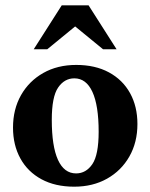

<svg xmlns="http://www.w3.org/2000/svg" viewBox="-20 -690 566 723"><path d="M259.5 13Q188 13 136.2 -15Q84.5 -43 56.8 -93.2Q29 -143.5 29 -209.5Q29 -278.5 59.2 -331.8Q89.5 -385 143 -415.2Q196.5 -445.5 267 -445.5Q338.5 -445.5 390.2 -417.5Q442 -389.5 469.8 -339.2Q497.5 -289 497.5 -223Q497.5 -154 467.2 -100.8Q437 -47.5 383.2 -17.2Q329.5 13 259.5 13ZM266.5 -37Q304 -37 327.8 -72Q351.5 -107 351.5 -194Q351.5 -293 328 -344Q304.5 -395 260 -395Q222.5 -395 198.8 -360.2Q175 -325.5 175 -238.5Q175 -139.5 198.2 -88.2Q221.5 -37 266.5 -37ZM107 -504.5 212.5 -670H313.5L419 -504.5H368L263 -590.5L158 -504.5Z"/></svg>

Font: Newsreader 16pt
Style: Bold
Weight: 700
Designer: Hugues Gentile
Foundry: Production Type
Version: Version 1.003; ttfautohint (v1.8.3)